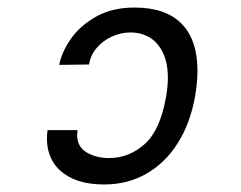

<svg xmlns="http://www.w3.org/2000/svg" viewBox="-20 -520 640 509"><path d="M184.5 -162.5Q184.5 -130.5 210 -115.8Q235.5 -101 269 -101Q322.5 -101 364 -138.5Q405.5 -176 420.5 -265Q425 -291.5 425 -313.5Q425 -355 411 -382.2Q397 -409.5 374.8 -421.8Q352.5 -434 326.5 -434Q300.5 -434 276.5 -423Q252.5 -412 236.2 -392.8Q220 -373.5 216 -349L137 -348Q143 -380.5 167 -415.8Q191 -451 234 -475.5Q277 -500 336.5 -500Q419.5 -500 461.5 -457Q503.5 -414 503.5 -332.5Q503.5 -300.5 496.5 -261Q484 -193 451.5 -141Q419 -89 369 -60Q319 -31 256.5 -31Q206 -31 172 -46.8Q138 -62.5 121.2 -89.8Q104.5 -117 104.5 -152Q104.5 -163 106 -175H185.5Q184.5 -166 184.5 -162.5Z"/></svg>

Font: JuliaMono ExtraBold
Style: Italic
Weight: 800
Italic angle: -9°
Monospace: yes
Designer: cormullion
Foundry: corm
Version: Version 0.057; ttfautohint (v1.8.4)